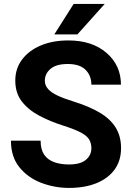

<svg xmlns="http://www.w3.org/2000/svg" viewBox="-20 -921 655 951"><path d="M432.6 -186.5Q432.6 -211.4 421.9 -229.7Q411.1 -248 381.1 -264.2Q351.1 -280.3 293.5 -298.8Q228.5 -319.3 174.6 -347.9Q120.6 -376.5 88.1 -418.5Q55.7 -460.4 55.7 -522Q55.7 -581.5 89.4 -626.2Q123 -670.9 182.1 -695.8Q241.2 -720.7 318.4 -720.7Q436.5 -720.7 507.8 -658.9Q579.1 -597.2 579.1 -501.5H432.6Q432.6 -546.4 403.8 -575.2Q375 -604 315.9 -604Q258.3 -604 230.2 -579.8Q202.1 -555.7 202.1 -521.5Q202.1 -498 218.3 -480Q234.4 -461.9 265.9 -447.3Q297.4 -432.6 343.3 -418.5Q420.9 -394.5 473.6 -363.3Q526.4 -332 553 -289.1Q579.6 -246.1 579.6 -187.5Q579.6 -125 547.6 -81.1Q515.6 -37.1 457.8 -13.7Q399.9 9.8 321.8 9.8Q251 9.8 185.1 -15.1Q119.1 -40 76.7 -91.8Q34.2 -143.6 34.2 -224.1H181.2Q181.2 -180.7 198.7 -155Q216.3 -129.4 248 -117.9Q279.8 -106.4 321.8 -106.4Q378.4 -106.4 405.5 -129.4Q432.6 -152.3 432.6 -186.5ZM249 -750.5 344.7 -901.4H498.5L363.3 -750.5Z"/></svg>

Font: RobotoDEMO
Style: Regular
Weight: 400
Designer: Christian Robertson
Foundry: Google
Version: Version 2.136